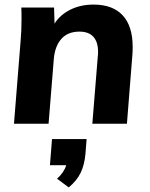

<svg xmlns="http://www.w3.org/2000/svg" viewBox="-20 -540 653 838"><path d="M559 -336Q559 -314 558 -303L534 0H383L407 -296Q408 -302 408 -314Q408 -357 387.5 -379.5Q367 -402 327 -402Q276 -402 248 -370.5Q220 -339 215 -284L192 0H41L70 -362Q74 -405 74 -459Q74 -491 73 -507H216L218 -437Q243 -476 287.5 -498Q332 -520 388 -520Q472 -520 515.5 -473Q559 -426 559 -336ZM358 67 353 131Q349 178 332.5 213Q316 248 280 278L229 240Q260 212 269 181H198L207 67Z"/></svg>

Font: Muli ExtraBold
Style: Italic
Weight: 800
Italic angle: -4.541°
Designer: Vernon Adams
Foundry: Vernon Adams
Version: Version 2.000